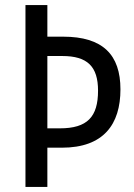

<svg xmlns="http://www.w3.org/2000/svg" viewBox="-20 -734 527 754"><path d="M453 -383C453 -519 384 -590 228 -590H166V-714H80V0H166V-154H223C387 -154 453 -246 453 -383ZM215 -230H166V-514H225C323 -514 365 -473 365 -378C365 -275 323 -230 215 -230Z"/></svg>

Font: Noto Sans Sinhala UI Condensed
Style: Regular
Weight: 400
Width: 3
Designer: Jelle Bosma - Monotype Design Team
Foundry: Monotype Imaging Inc.
Version: Version 2.006